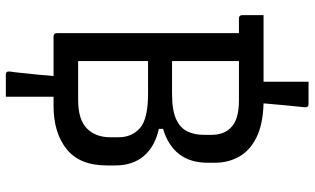

<svg xmlns="http://www.w3.org/2000/svg" viewBox="-224 -666 1049 640"><g transform="rotate(90 300.0 -345.5)"><path d="M218 145Q220 133 222.5 108.5Q225 84 228 55Q231 26 233 0H101Q90 0 90 -11V-618H41Q30 -618 30 -629V-700H252V-850H327Q338 -850 337 -837Q334 -811 330.5 -772.5Q327 -734 324 -700Q395 -698 438.5 -676Q482 -654 502 -618Q522 -582 522 -538V-514Q522 -399 409 -365V-351Q468 -338 499.5 -301Q531 -264 531 -205V-178Q531 -87 476.5 -43.5Q422 0 332 0H302V159H228Q216 159 218 145ZM312 -618H183V-395H292Q347 -395 376.5 -408.5Q406 -422 417.5 -446Q429 -470 429 -501V-526Q429 -567 406 -590Q393 -604 370 -611Q347 -618 312 -618ZM183 -82H313Q378 -82 407.5 -111Q437 -140 437 -189V-217Q437 -261 406.5 -288Q376 -315 291 -315H183Z"/></g></svg>

Font: Recursive Sn Lnr St
Style: Regular
Weight: 400
Version: Version 1.079;hotconv 1.0.112;makeotfexe 2.5.65598; ttfautoh